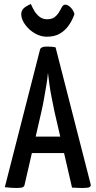

<svg xmlns="http://www.w3.org/2000/svg" viewBox="-20 -935 477 957"><path d="M61 2Q53 2 36.5 1Q20 0 4 -2L179 -686Q182 -703 214 -703Q226 -703 237.5 -702Q249 -701 257 -699L432 -16Q434 -7 426.5 -2.5Q419 2 392 2Q383 2 369.5 1.5Q356 1 339 0L251 -381Q245 -412 238 -446Q231 -480 226.5 -513Q222 -546 219 -572Q217 -546 211.5 -513Q206 -480 200 -446Q194 -412 187 -381L103 -16Q102 -7 95 -2.5Q88 2 61 2ZM110 -172V-254H345V-172ZM214 -752Q189 -752 166 -762.5Q143 -773 125 -790Q107 -807 96.5 -826.5Q86 -846 86 -864Q86 -881 97 -892.5Q108 -904 134 -915Q140 -900 150.5 -882Q161 -864 177 -851.5Q193 -839 215 -839Q237 -839 250.5 -848.5Q264 -858 273 -872.5Q282 -887 289 -901Q298 -915 311.5 -911Q325 -907 336.5 -893Q348 -879 351 -864Q340 -833 322 -807.5Q304 -782 277.5 -767Q251 -752 214 -752Z"/></svg>

Font: Yanone Kaffeesatz ExtraLight Medium
Style: Regular
Weight: 500
Version: Version 2.003